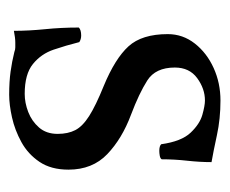

<svg xmlns="http://www.w3.org/2000/svg" viewBox="-60 -428 489 408"><g transform="rotate(90 184.0 -224.5)"><path d="M39 -148Q44 -153 56 -153Q64 -153 70 -149Q77 -121 86 -94.5Q95 -68 116.5 -50.5Q138 -33 180 -33Q199 -33 218.5 -40.5Q238 -48 251.5 -63.5Q265 -79 265 -103Q265 -125 257 -140.5Q249 -156 227 -170Q205 -184 163 -201Q105 -225 79 -253.5Q53 -282 53 -337Q53 -369 73 -394.5Q93 -420 125 -434.5Q157 -449 194 -449Q233 -449 267.5 -441.5Q302 -434 325 -430Q325 -405 322 -378Q319 -351 319 -324Q317 -321 311.5 -320Q306 -319 301 -319Q291 -319 287 -323Q281 -366 262.5 -385.5Q244 -405 224.5 -410.5Q205 -416 194 -416Q169 -416 146.5 -399.5Q124 -383 124 -352Q124 -311 151.5 -293.5Q179 -276 224 -259Q275 -240 308 -208.5Q341 -177 341 -126Q341 -89 324.5 -64.5Q308 -40 282.5 -26Q257 -12 230 -6Q203 0 182 0Q154 0 132.5 -3Q111 -6 91 -11Q86 -13 81 -13Q76 -13 71 -13Q61 -13 46 -10Q46 -42 42.5 -76.5Q39 -111 39 -148Z"/></g></svg>

Font: Ponomar
Style: Regular
Weight: 400
Version: Version 1.301; ttfautohint (v1.8.4.7-5d5b)